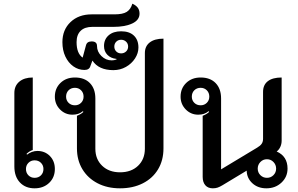

<svg xmlns="http://www.w3.org/2000/svg" viewBox="-20 -1014 1619 1043"><path d="M58 -110V-509Q58 -548 85 -570.5Q112 -593 158 -593V-199Q139 -193 124 -178L127 -174Q138 -183 153 -188.5Q168 -194 183 -194Q224 -194 251 -166.5Q278 -139 278 -96Q278 -50 247 -20.5Q216 9 168 9Q118 9 88 -23Q58 -55 58 -110ZM216 -96Q216 -116 202.5 -129.5Q189 -143 168 -143Q148 -143 134.5 -129.5Q121 -116 121 -96Q121 -75 134.5 -61.5Q148 -48 168 -48Q189 -48 202.5 -61.5Q216 -75 216 -96Z M398 -208V-385Q421 -394 433 -406L430 -410Q408 -391 374 -391Q334 -391 306 -419.5Q278 -448 278 -489Q278 -534 308.5 -563.5Q339 -593 387 -593Q439 -593 468.5 -562.5Q498 -532 498 -479V-206Q498 -149 535 -113.5Q572 -78 632 -78Q693 -78 730 -113.5Q767 -149 767 -206V-726Q767 -763 793.5 -783.5Q820 -804 868 -804V-208Q868 -143 838.5 -94Q809 -45 755.5 -18Q702 9 632 9Q563 9 510 -18.5Q457 -46 427.5 -95Q398 -144 398 -208ZM434 -489Q434 -510 420.5 -523.5Q407 -537 387 -537Q366 -537 352.5 -523.5Q339 -510 339 -489Q339 -469 352.5 -455.5Q366 -442 387 -442Q407 -442 420.5 -455.5Q434 -469 434 -489Z M482 -685 471 -655Q465 -634 439 -634Q406 -634 378.5 -653.5Q351 -673 335 -707Q319 -741 319 -785Q319 -852 363 -894Q407 -936 478 -936H602Q647 -936 668.5 -949.5Q690 -963 699 -994Q719 -985 728.5 -972Q738 -959 738 -940Q738 -905 698.5 -886.5Q659 -868 596 -868H481Q440 -868 418 -846.5Q396 -825 396 -785Q396 -724 429 -701L446 -764Q449 -778 457 -783.5Q465 -789 478 -789Q507 -789 507 -764Q507 -733 531 -709.5Q555 -686 587 -686Q600 -686 613 -691V-694Q582 -697 563.5 -716Q545 -735 545 -764Q545 -800 570 -822Q595 -844 638 -844Q683 -844 707.5 -820.5Q732 -797 732 -756Q732 -725 713.5 -696.5Q695 -668 664 -650.5Q633 -633 596 -633Q516 -633 482 -685ZM676 -761Q676 -777 665 -787.5Q654 -798 638 -798Q622 -798 611.5 -787.5Q601 -777 601 -761Q601 -745 611.5 -734.5Q622 -724 638 -724Q654 -724 665 -734.5Q676 -745 676 -761Z M1081 -53V-385Q1104 -394 1116 -406L1113 -410Q1091 -391 1057 -391Q1017 -391 989 -419.5Q961 -448 961 -489Q961 -534 991.5 -563.5Q1022 -593 1070 -593Q1122 -593 1151.5 -562.5Q1181 -532 1181 -479V-94L1377 -212Q1394 -222 1401.5 -233Q1409 -244 1409 -260V-515Q1409 -553 1435 -573Q1461 -593 1510 -593V-250Q1510 -232 1503 -216.5Q1496 -201 1483 -191Q1542 -165 1542 -98Q1542 -53 1509 -22Q1476 9 1427 9Q1381 9 1351 -18.5Q1321 -46 1320 -87L1189 -8Q1174 1 1162.5 5Q1151 9 1136 9Q1110 9 1095.5 -7.5Q1081 -24 1081 -53ZM1117 -489Q1117 -510 1103.5 -523.5Q1090 -537 1070 -537Q1049 -537 1035.5 -523.5Q1022 -510 1022 -489Q1022 -469 1035.5 -455.5Q1049 -442 1070 -442Q1090 -442 1103.5 -455.5Q1117 -469 1117 -489ZM1480 -98Q1480 -119 1465.5 -134Q1451 -149 1430 -149Q1409 -149 1394.5 -134Q1380 -119 1380 -98Q1380 -77 1394.5 -62.5Q1409 -48 1430 -48Q1451 -48 1465.5 -62.5Q1480 -77 1480 -98Z"/></svg>

Font: K2D Medium
Style: Regular
Weight: 500
Designer: Katatrad Aksorn Co.,Ltd.
Foundry: Cadson Demak Co.,Ltd.
Version: Version 1.000; ttfautohint (v1.6)